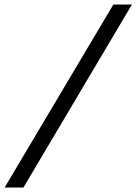

<svg xmlns="http://www.w3.org/2000/svg" viewBox="-95 -749 604 850"><path d="M-74.6 81.3 406.9 -729H489.1L8.6 81.3Z"/></svg>

Font: Mona Sans ExtraLight
Style: Italic
Weight: 200
Italic angle: -11.6951°
Designer: Deni Anggara
Foundry: GitHub
Version: Version 2.000